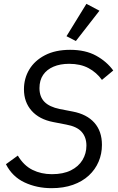

<svg xmlns="http://www.w3.org/2000/svg" viewBox="-20 -970 617 1002"><path d="M249 12Q172 12 108 -18Q44 -48 11 -113L73 -158Q104 -106 149.5 -83.5Q195 -61 251 -61Q310 -61 350 -81Q390 -101 410.5 -135Q431 -169 431 -210Q431 -254 406 -282Q381 -310 325 -320L258 -333Q185 -347 145 -392Q105 -437 105 -504Q105 -561 133 -607.5Q161 -654 215 -682Q269 -710 346 -710Q426 -710 481.5 -679.5Q537 -649 571 -602L512 -553Q484 -592 442 -614.5Q400 -637 341 -637Q294 -637 259 -622Q224 -607 205 -579Q186 -551 186 -510Q186 -465 212 -438.5Q238 -412 292 -401L359 -388Q433 -374 472.5 -329.5Q512 -285 512 -214Q512 -167 494.5 -126Q477 -85 443.5 -54Q410 -23 361 -5.5Q312 12 249 12ZM499 -914 376 -756 327 -781 431 -950Z"/></svg>

Font: IBM Plex Sans
Style: Italic
Weight: 400
Italic angle: -11.31°
Designer: Mike Abbink, Paul van der Laan, Pieter van Rosmalen
Foundry: Bold Monday
Version: Version 3.201